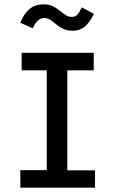

<svg xmlns="http://www.w3.org/2000/svg" viewBox="-20 -867 540 887"><path d="M74 0V-81H196V-542H80V-623H413V-542H291V-80H419V0ZM358 -833 414 -803Q393 -761 370.5 -743Q348 -725 317 -725Q290 -725 271.5 -734Q253 -743 239.5 -754.5Q226 -766 213 -775Q200 -784 185 -784Q153 -784 131 -736L74 -762Q89 -802 115.5 -824.5Q142 -847 182 -847Q207 -847 224.5 -838Q242 -829 255.5 -818Q269 -807 282 -798Q295 -789 312 -789Q328 -789 337.5 -799.5Q347 -810 358 -833Z"/></svg>

Font: Inconsolata SemiBold
Style: Regular
Weight: 600
Monospace: yes
Designer: Raph Levien, Cyreal, Brenton Simpson
Foundry: Raph Levien, Cyreal, Google
Version: Version 3.100; ttfautohint (v1.8.4.7-5d5b)